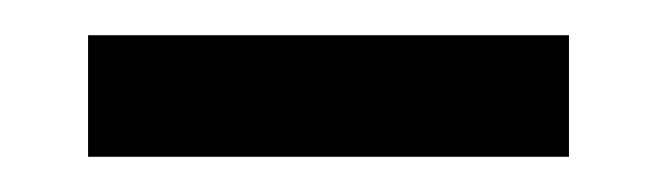

<svg xmlns="http://www.w3.org/2000/svg" viewBox="-20 -756 373 109"><path d="M303 -667H30V-736H303Z"/></svg>

Font: Fira Sans
Style: Regular
Weight: 400
Designer: Carrois Corporate & Edenspiekermann AG
Foundry: Carrois Corporate GbR & Edenspiekermann AG
Version: Version 4.106;PS 004.106;hotconv 1.0.70;makeotf.lib2.5.58329